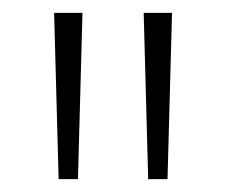

<svg xmlns="http://www.w3.org/2000/svg" viewBox="-20 -734 350 298"><path d="M108 -714H64L71 -456H101ZM247 -714H203L210 -456H240Z"/></svg>

Font: Noto Sans Armenian ExtraCondensed ExtraLight
Style: Regular
Weight: 200
Width: 2
Designer: Monotype Design Team
Foundry: Monotype Imaging Inc.
Version: Version 2.008